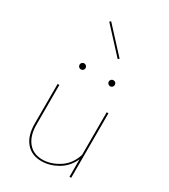

<svg xmlns="http://www.w3.org/2000/svg" viewBox="-206 -946 922 1047"><g transform="rotate(30 255.0 -422.5)"><path d="M415 -406V0H404V-110Q378 -53 328.5 -25Q279 3 228 3Q166 3 130.5 -39Q95 -81 95 -157V-406H106V-157Q106 -87 138.5 -47Q171 -7 228 -7Q281 -7 332.5 -40Q384 -73 404 -138V-406ZM146 -557Q146 -565 151.5 -570.5Q157 -576 165 -576Q172 -576 178 -570.5Q184 -565 184 -557Q184 -549 178.5 -543.5Q173 -538 165 -538Q157 -538 151.5 -543.5Q146 -549 146 -557ZM330 -557Q330 -565 335.5 -570.5Q341 -576 349 -576Q357 -576 362.5 -570.5Q368 -565 368 -557Q368 -549 362.5 -543.5Q357 -538 349 -538Q341 -538 335.5 -543.5Q330 -549 330 -557ZM169 -841 177 -848 319 -694 311 -687Z"/></g></svg>

Font: Ysabeau Hairline
Style: Regular
Weight: 100
Designer: Christian Thalmann (Catharsis Fonts)
Version: Version 0.003